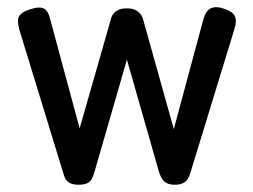

<svg xmlns="http://www.w3.org/2000/svg" viewBox="-20 -501 697 528"><path d="M197 7Q182 7 173.5 3Q165 -1 160.5 -8.5Q156 -16 154 -25L33 -420Q29 -436 29.5 -445.5Q30 -455 37 -462Q44 -469 59 -474Q83 -483 97 -479Q111 -475 117 -452L199 -148L284 -445Q286 -455 291 -462Q296 -469 305 -473.5Q314 -478 328 -478Q344 -478 352.5 -473.5Q361 -469 366.5 -462Q372 -455 374 -446L458 -146L539 -447Q546 -472 560.5 -478.5Q575 -485 599 -476Q620 -469 626 -456Q632 -443 624 -419L503 -24Q501 -16 496 -8.5Q491 -1 482.5 3Q474 7 461 7Q447 7 438.5 2.5Q430 -2 425 -10.5Q420 -19 417 -29L329 -337L240 -29Q237 -17 232.5 -9Q228 -1 219.5 3Q211 7 197 7Z"/></svg>

Font: Fredoka SemiCondensed
Style: Regular
Weight: 400
Width: 4
Designer: Ben Nathan
Foundry: Milena B. Brandão, Ben Nathan
Version: Version 2.001